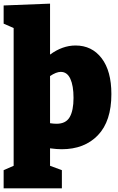

<svg xmlns="http://www.w3.org/2000/svg" viewBox="-24 -805 647 1055"><path d="M251 10V106L316 130V230H-4V130L51 106V-651L-4 -675V-775L251 -785V-505Q319 -555 391 -555Q481 -555 534.5 -485Q588 -415 588 -288Q588 -139 514 -62Q440 15 315 15Q288 15 251 10ZM310 -410Q285 -410 251 -387V-128Q270 -125 287 -125Q338 -125 359 -161.5Q380 -198 380 -267Q380 -334 362.5 -372Q345 -410 310 -410Z"/></svg>

Font: Bitter Pro Black
Style: Regular
Weight: 900
Designer: Sol Matas, and Bitter project Authors
Foundry: Sol Matas
Version: Version 1.010